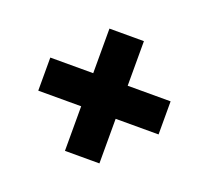

<svg xmlns="http://www.w3.org/2000/svg" viewBox="-83 -693 680 626"><g transform="rotate(20 257.5 -380.0)"><path d="M197.7 -167.9V-322.6H48.8V-437.4H197.7V-592.1H317.3V-437.4H466.2V-322.6H317.3V-167.9Z"/></g></svg>

Font: Encode Sans SC Condensed Thin
Style: Regular
Weight: 100
Width: 3
Designer: Multiple Designers
Foundry: Impallari Type
Version: Version 3.002